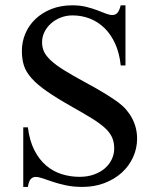

<svg xmlns="http://www.w3.org/2000/svg" viewBox="-20 -698 596 733"><path d="M503.4 -168.9Q503.4 -131.3 488 -97.7Q472.7 -64 444.8 -38.8Q417 -13.7 378.7 1Q340.3 15.6 294.4 15.6Q260.7 15.6 232.9 9.8Q205.1 3.9 183.1 -3.4Q161.1 -10.7 144.5 -16.6Q127.9 -22.5 116.2 -22.5Q104.5 -22.5 97.2 -14.2Q89.8 -5.9 86.4 15.6H68.8V-211.9H86.4Q92.8 -160.6 111.1 -124.8Q129.4 -88.9 156 -66.2Q182.6 -43.5 215.6 -33.2Q248.5 -22.9 283.7 -22.9Q314 -22.9 338.6 -31.7Q363.3 -40.5 380.4 -55.4Q397.5 -70.3 406.7 -89.8Q416 -109.4 416 -131.3Q416 -155.8 407.5 -174.3Q398.9 -192.9 379.9 -210.2Q360.8 -227.5 330.3 -246.3Q299.8 -265.1 256.3 -289.6Q197.3 -322.8 159.7 -348.9Q122.1 -375 100.6 -399.2Q79.1 -423.3 71.3 -448Q63.5 -472.7 63.5 -503.4Q63.5 -538.6 76.9 -570.1Q90.3 -601.6 115.5 -625.5Q140.6 -649.4 176.3 -663.6Q211.9 -677.7 256.3 -677.7Q285.2 -677.7 308.8 -671.9Q332.5 -666 351.1 -658.9Q369.6 -651.9 384 -646.2Q398.4 -640.6 409.2 -640.6Q420.4 -640.6 428 -648.7Q435.5 -656.7 440.9 -677.7H459V-448.2H440.9Q436 -495.1 419.9 -530.8Q403.8 -566.4 379.2 -590.6Q354.5 -614.7 323.2 -627Q292 -639.2 256.8 -639.2Q232.9 -639.2 211.7 -630.9Q190.4 -622.6 174.8 -608.6Q159.2 -594.7 149.9 -576.2Q140.6 -557.6 140.6 -537.1Q140.6 -517.6 147.9 -501.2Q155.3 -484.9 173.8 -467.5Q192.4 -450.2 224.4 -430.2Q256.3 -410.2 305.2 -383.8Q352.5 -358.4 383.5 -339.1Q414.6 -319.8 432.1 -306.6Q465.8 -281.7 484.6 -245.8Q503.4 -210 503.4 -168.9Z"/></svg>

Font: Doulos SIL Phon
Style: Regular
Weight: 400
Designer: Walt Agee, Victor Gaultney, Peter Martin, Debbi Hosken, Becca Hirsbrunner
Foundry: SIL International
Version: Version 5.000